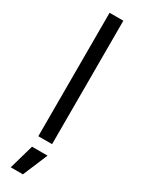

<svg xmlns="http://www.w3.org/2000/svg" viewBox="-238 -722 693 943"><g transform="rotate(30 109.0 -250.0)"><path d="M29 200H98L157 60H69ZM70 -700V0H148V-700Z"/></g></svg>

Font: Unageo
Style: Regular
Weight: 400
Designer: Richard Sepsi
Foundry: Richard Sepsi
Version: Version 2.000